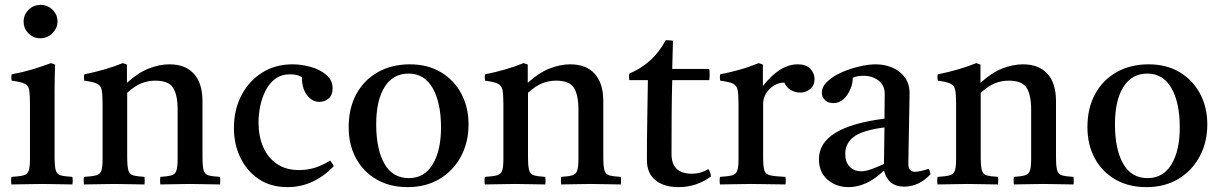

<svg xmlns="http://www.w3.org/2000/svg" viewBox="-20 -756 5015 788"><path d="M277 1Q249 1 219 0Q189 -1 154 -1Q122 -1 89.5 0Q57 1 27 1Q24 -15 27 -30Q61 -32 77 -36.5Q93 -41 98 -56Q103 -71 103 -104V-328Q103 -367 100 -386Q97 -405 81.5 -412.5Q66 -420 28 -425Q25 -439 28 -451Q72 -459 112 -471Q152 -483 189 -497L206 -491Q205 -460 204.5 -433Q204 -406 204 -382V-114Q204 -75 208.5 -58Q213 -41 228.5 -36.5Q244 -32 277 -30Q280 -15 277 1ZM77 -667Q77 -696 97.5 -716Q118 -736 147 -736Q175 -736 195.5 -716Q216 -696 216 -668Q216 -642 196 -620.5Q176 -599 145 -599Q117 -599 97 -619Q77 -639 77 -667Z M638 1Q636 -15 638 -30Q669 -32 684 -36.5Q699 -41 704 -56Q709 -71 709 -104V-306Q709 -366 690.5 -395.5Q672 -425 617 -425Q588 -425 561 -414.5Q534 -404 502 -375V-114Q502 -75 506.5 -58Q511 -41 526 -36.5Q541 -32 573 -30Q575 -15 573 1Q545 1 514.5 0Q484 -1 449 -1Q417 -1 386 0Q355 1 325 1Q322 -15 325 -30Q359 -32 375 -36.5Q391 -41 396 -56Q401 -71 401 -104V-328Q401 -367 397.5 -386Q394 -405 378.5 -412.5Q363 -420 326 -425Q323 -439 326 -451Q412 -468 484 -497L501 -491V-416Q547 -458 591 -475Q635 -492 675 -492Q741 -492 776 -453Q811 -414 811 -341V-114Q811 -75 815.5 -58Q820 -41 835 -36.5Q850 -32 883 -30Q885 -15 883 1Q853 1 824.5 0Q796 -1 758 -1Q721 -1 693.5 0Q666 1 638 1Z M1335 -97Q1345 -85 1350 -74Q1267 12 1160 12Q1091 12 1042 -21Q993 -54 966.5 -109Q940 -164 940 -231Q940 -304 970 -363Q1000 -422 1054.5 -457Q1109 -492 1180 -492Q1217 -492 1255 -481.5Q1293 -471 1319 -449Q1345 -427 1345 -393Q1345 -366 1329 -352Q1313 -338 1291 -338Q1261 -338 1240 -365.5Q1219 -393 1219 -439Q1201 -451 1171 -451Q1135 -451 1110.5 -433Q1086 -415 1070.5 -385Q1055 -355 1048 -320.5Q1041 -286 1041 -253Q1041 -197 1060 -153Q1079 -109 1116 -83.5Q1153 -58 1208 -58Q1240 -58 1270.5 -67Q1301 -76 1335 -97Z M1653 12Q1580 12 1525.5 -19.5Q1471 -51 1441 -106.5Q1411 -162 1411 -234Q1411 -312 1442.5 -370Q1474 -428 1531 -460Q1588 -492 1662 -492Q1735 -492 1789 -460Q1843 -428 1873 -372Q1903 -316 1903 -245Q1903 -172 1871.5 -113.5Q1840 -55 1784 -21.5Q1728 12 1653 12ZM1524 -246Q1524 -144 1557.5 -84.5Q1591 -25 1658 -25Q1722 -25 1756 -81.5Q1790 -138 1790 -233Q1790 -334 1756 -394Q1722 -454 1657 -454Q1593 -454 1558.5 -399Q1524 -344 1524 -246Z M2283 1Q2281 -15 2283 -30Q2314 -32 2329 -36.5Q2344 -41 2349 -56Q2354 -71 2354 -104V-306Q2354 -366 2335.5 -395.5Q2317 -425 2262 -425Q2233 -425 2206 -414.5Q2179 -404 2147 -375V-114Q2147 -75 2151.5 -58Q2156 -41 2171 -36.5Q2186 -32 2218 -30Q2220 -15 2218 1Q2190 1 2159.5 0Q2129 -1 2094 -1Q2062 -1 2031 0Q2000 1 1970 1Q1967 -15 1970 -30Q2004 -32 2020 -36.5Q2036 -41 2041 -56Q2046 -71 2046 -104V-328Q2046 -367 2042.5 -386Q2039 -405 2023.5 -412.5Q2008 -420 1971 -425Q1968 -439 1971 -451Q2057 -468 2129 -497L2146 -491V-416Q2192 -458 2236 -475Q2280 -492 2320 -492Q2386 -492 2421 -453Q2456 -414 2456 -341V-114Q2456 -75 2460.5 -58Q2465 -41 2480 -36.5Q2495 -32 2528 -30Q2530 -15 2528 1Q2498 1 2469.5 0Q2441 -1 2403 -1Q2366 -1 2338.5 0Q2311 1 2283 1Z M2765 12Q2705 12 2670 -16.5Q2635 -45 2635 -99Q2635 -187 2636.5 -269Q2638 -351 2639 -427H2563Q2560 -442 2563 -454Q2662 -496 2712 -591Q2720 -591 2728 -590.5Q2736 -590 2742 -589Q2741 -563 2740.5 -534Q2740 -505 2739 -473H2891Q2894 -451 2891 -427H2739Q2737 -357 2736.5 -279.5Q2736 -202 2736 -124Q2736 -43 2820 -43Q2856 -43 2887 -62Q2896 -50 2898 -32Q2839 12 2765 12Z M2935 1Q2932 -15 2935 -30Q2969 -32 2985 -36.5Q3001 -41 3006 -56Q3011 -71 3011 -104V-328Q3011 -367 3007.5 -386Q3004 -405 2988.5 -412.5Q2973 -420 2936 -425Q2933 -439 2936 -451Q2976 -459 3014 -469.5Q3052 -480 3094 -497L3111 -491V-403Q3181 -492 3254 -492Q3289 -492 3306 -473.5Q3323 -455 3323 -432Q3323 -405 3305 -390.5Q3287 -376 3264 -376Q3245 -376 3226.5 -386Q3208 -396 3199 -417Q3165 -417 3138.5 -390.5Q3112 -364 3112 -329V-114Q3112 -75 3116.5 -58Q3121 -41 3140.5 -36.5Q3160 -32 3204 -30Q3206 -16 3204 1Q3170 1 3134 0Q3098 -1 3060 -1Q3023 -1 2994.5 0Q2966 1 2935 1Z M3691 10Q3625 10 3608 -56Q3537 12 3463 12Q3412 12 3376.5 -18.5Q3341 -49 3341 -103Q3341 -235 3610 -269Q3610 -293 3610.5 -318Q3611 -343 3611 -371Q3611 -406 3585.5 -425.5Q3560 -445 3524 -445Q3498 -445 3480 -437Q3480 -414 3470 -390Q3460 -366 3442.5 -349.5Q3425 -333 3400 -333Q3378 -333 3365.5 -345.5Q3353 -358 3353 -376Q3353 -400 3375.5 -421.5Q3398 -443 3433 -458.5Q3468 -474 3506 -483Q3544 -492 3574 -492Q3611 -492 3642.5 -478.5Q3674 -465 3693.5 -438.5Q3713 -412 3713 -373Q3713 -349 3712 -310.5Q3711 -272 3710.5 -228.5Q3710 -185 3709 -146Q3708 -107 3708 -83Q3708 -51 3736 -51Q3754 -51 3791 -63Q3795 -58 3796.5 -52Q3798 -46 3799 -41Q3774 -14 3746.5 -2Q3719 10 3691 10ZM3608 -83 3610 -233Q3518 -221 3483.5 -194Q3449 -167 3449 -125Q3449 -90 3467.5 -71.5Q3486 -53 3514 -53Q3532 -53 3554.5 -61Q3577 -69 3608 -83Z M4141 1Q4139 -15 4141 -30Q4172 -32 4187 -36.5Q4202 -41 4207 -56Q4212 -71 4212 -104V-306Q4212 -366 4193.5 -395.5Q4175 -425 4120 -425Q4091 -425 4064 -414.5Q4037 -404 4005 -375V-114Q4005 -75 4009.5 -58Q4014 -41 4029 -36.5Q4044 -32 4076 -30Q4078 -15 4076 1Q4048 1 4017.5 0Q3987 -1 3952 -1Q3920 -1 3889 0Q3858 1 3828 1Q3825 -15 3828 -30Q3862 -32 3878 -36.5Q3894 -41 3899 -56Q3904 -71 3904 -104V-328Q3904 -367 3900.5 -386Q3897 -405 3881.5 -412.5Q3866 -420 3829 -425Q3826 -439 3829 -451Q3915 -468 3987 -497L4004 -491V-416Q4050 -458 4094 -475Q4138 -492 4178 -492Q4244 -492 4279 -453Q4314 -414 4314 -341V-114Q4314 -75 4318.5 -58Q4323 -41 4338 -36.5Q4353 -32 4386 -30Q4388 -15 4386 1Q4356 1 4327.5 0Q4299 -1 4261 -1Q4224 -1 4196.5 0Q4169 1 4141 1Z M4685 12Q4612 12 4557.5 -19.5Q4503 -51 4473 -106.5Q4443 -162 4443 -234Q4443 -312 4474.5 -370Q4506 -428 4563 -460Q4620 -492 4694 -492Q4767 -492 4821 -460Q4875 -428 4905 -372Q4935 -316 4935 -245Q4935 -172 4903.5 -113.5Q4872 -55 4816 -21.5Q4760 12 4685 12ZM4556 -246Q4556 -144 4589.5 -84.5Q4623 -25 4690 -25Q4754 -25 4788 -81.5Q4822 -138 4822 -233Q4822 -334 4788 -394Q4754 -454 4689 -454Q4625 -454 4590.5 -399Q4556 -344 4556 -246Z"/></svg>

Font: Tiro Devanagari Marathi
Style: Regular
Weight: 400
Designer: Devanagari: John Hudson & Fiona Ross. Latin: John Hudson.
Foundry: Tiro Typeworks Ltd.
Version: Version 1.52